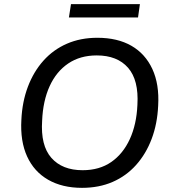

<svg xmlns="http://www.w3.org/2000/svg" viewBox="-20 -896 830 925"><path d="M375 9Q280 9 212 -30Q144 -69 110.5 -142.5Q77 -216 83 -319Q87 -406 114.5 -478.5Q142 -551 189.5 -604Q237 -657 302.5 -685.5Q368 -714 449 -714Q546 -714 613 -675.5Q680 -637 714 -563.5Q748 -490 742 -387Q738 -299 710.5 -226.5Q683 -154 635.5 -101Q588 -48 522.5 -19.5Q457 9 375 9ZM378 -76Q459 -76 516 -115.5Q573 -155 605.5 -226Q638 -297 642 -391Q649 -510 597 -569.5Q545 -629 446 -629Q366 -629 308.5 -590Q251 -551 219 -480.5Q187 -410 183 -315Q175 -195 227.5 -135.5Q280 -76 378 -76ZM312 -812 322 -876H654L645 -812Z"/></svg>

Font: Nunito Sans 10pt Medium
Style: Italic
Weight: 500
Italic angle: -9°
Designer: Vernon Adams
Foundry: Vernon Adams
Version: Version 3.101;gftools[0.9.27]